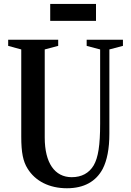

<svg xmlns="http://www.w3.org/2000/svg" viewBox="-20 -968 679 998"><path d="M241 -859.5H479V-947.5H241ZM328 10.5C416.5 10.5 479 -24.5 514 -90.5C536.5 -134.5 548.5 -195 548.5 -273V-711L619 -729.5V-761.5H430.5V-729.5L500.5 -711V-325C500.5 -213 490.5 -149 467 -108.5C443 -68 404 -47 353 -47C264.5 -47 212.5 -121 212.5 -253V-711L282.5 -729.5V-761.5H22.5V-729.5L90.5 -711V-257.5C90.5 -175 100 -128.5 123.5 -91.5C163.5 -26.5 236.5 10.5 328 10.5Z"/></svg>

Font: Libre Caslon Condensed SemiBold
Style: Regular
Weight: 600
Designer: Pablo Impallari, Rodrigo Fuenzalida, Katja Schimmel, Ertekin Erdin
Foundry: Pablo Impallari, Rodrigo Fuenzalida
Version: Version 2.000;gftools[0.9.33]